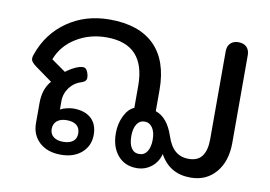

<svg xmlns="http://www.w3.org/2000/svg" viewBox="-67 -689 1132 805"><g transform="rotate(10 499.0 -287.0)"><path d="M110 -103V-188Q110 -248 142 -284L70 -336Q58 -345 52.5 -352Q47 -359 47 -367Q47 -376 51 -385Q83 -477 160 -530.5Q237 -584 340 -584Q465 -584 530.5 -519Q596 -454 596 -329V-239Q647 -222 672 -148Q686 -105 709 -85.5Q732 -66 766 -66Q805 -66 823 -91Q841 -116 841 -163V-537Q841 -559 853.5 -571.5Q866 -584 888 -584Q910 -584 922.5 -571.5Q935 -559 935 -537V-164Q935 -85 894.5 -37.5Q854 10 787 10Q698 10 656 -67Q647 -32 620 -11Q593 10 558 10Q507 10 477 -25.5Q447 -61 447 -120Q447 -160 463.5 -193.5Q480 -227 505 -237V-331Q505 -508 340 -508Q268 -508 211 -473Q154 -438 131 -378L192 -335Q203 -344 218 -352.5Q233 -361 246 -365Q257 -368 263 -368Q271 -368 276 -363.5Q281 -359 285 -348Q289 -337 289 -327Q289 -312 272 -306Q238 -296 218.5 -270Q199 -244 199 -212V-176Q209 -182 225.5 -186Q242 -190 255 -190Q303 -190 330 -165.5Q357 -141 357 -96Q357 -49 323.5 -19.5Q290 10 235 10Q178 10 144 -21Q110 -52 110 -103ZM604 -119Q604 -151 591.5 -169.5Q579 -188 558 -188Q537 -188 525 -169.5Q513 -151 513 -119Q513 -86 524.5 -68Q536 -50 558 -50Q580 -50 592 -68.5Q604 -87 604 -119ZM292 -90Q292 -113 277.5 -125Q263 -137 235 -137Q209 -137 194 -124.5Q179 -112 179 -90Q179 -69 194 -57Q209 -45 235 -45Q262 -45 277 -56.5Q292 -68 292 -90Z"/></g></svg>

Font: Kodchasan Medium
Style: Regular
Weight: 500
Designer: Katatrad Aksorn Co.,Ltd.
Foundry: Cadson Demak Co.,Ltd.
Version: Version 1.000; ttfautohint (v1.6)